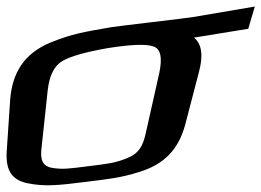

<svg xmlns="http://www.w3.org/2000/svg" viewBox="-71 -542 799 587"><path d="M270 -459C184 -444 151 -439 86 -413C1 -379 -34 -317 -40 -236L-50 -86C-55 -28 -40 7 12 18C66 29 104 25 192 14C263 5 296 2 354 -16C433 -40 475 -87 495 -160L537 -321C551 -372 546 -408 522 -427L688 -454L708 -522L520 -490C497 -486 295 -463 270 -459ZM374 -132C366 -97 354 -73 319 -59C280 -43 256 -41 200 -34C144 -27 121 -23 87 -29C57 -35 52 -56 56 -90L75 -267C80 -311 95 -341 119 -355C144 -370 191 -383 259 -395C329 -406 376 -408 398 -400C420 -393 426 -366 416 -319Z"/></svg>

Font: Gamestation Warped
Style: Italic
Weight: 400
Designer: Jonas Hecksher
Foundry: Jonas Hecksher, Playtypeª, e-types AS
Version: Version 1.003